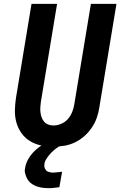

<svg xmlns="http://www.w3.org/2000/svg" viewBox="-20 -755 640 999"><path d="M257 8Q224 8 193 1.5Q162 -5 136 -21Q110 -37 92 -62Q74 -87 65.5 -117Q57 -147 57.5 -179.5Q58 -212 63 -245L144 -735H277L193 -227Q191 -213 190 -199Q189 -185 190.5 -171Q192 -157 196.5 -144.5Q201 -132 209.5 -122Q218 -112 231 -107Q244 -102 258 -102Q278 -102 299 -111Q320 -120 334 -136.5Q348 -153 356 -173.5Q364 -194 367 -215L453 -735H586L497 -197Q493 -169 483.5 -142Q474 -115 457 -90Q440 -65 417.5 -45.5Q395 -26 368.5 -13.5Q342 -1 313.5 3.5Q285 8 257 8ZM233 224Q218 224 202.5 222Q187 220 173.5 215.5Q160 211 147.5 203Q135 195 127 184Q119 173 113.5 156.5Q108 140 109 129L111 117Q113 105 117.5 93Q122 81 129 69.5Q136 58 144 48Q152 38 161.5 29Q171 20 183.5 10.5Q196 1 203 -3L212 -8H303L302 0Q292 4 282.5 10Q273 16 264.5 23Q256 30 248 38Q240 46 233 55Q226 64 219.5 75Q213 86 212 93L211 101Q210 107 211 112.5Q212 118 214.5 123Q217 128 220.5 132Q224 136 229.5 138Q235 140 241.5 141.5Q248 143 251 143H256Q261 143 266 142.5Q271 142 276 141.5Q281 141 287.5 140.5Q294 140 297 139H303L289 219Q283 220 277 220.5Q271 221 264.5 222Q258 223 251 223.5Q244 224 240 224Z"/></svg>

Font: Iosevka Aile Extrabold Oblique
Style: Regular
Weight: 800
Italic angle: -9°
Designer: Belleve Invis
Foundry: Belleve Invis
Version: Version 31.1.0; ttfautohint (v1.8.4)